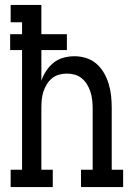

<svg xmlns="http://www.w3.org/2000/svg" viewBox="-20 -755 540 775"><path d="M23 0V-70H69V-553H21V-617H69V-665H23V-735H147V-617H250V-553H147V-429Q154 -450 166.5 -469Q179 -488 196.5 -502Q214 -516 236 -522Q258 -528 281 -528Q305 -528 328.5 -520.5Q352 -513 370 -497Q388 -481 400 -460Q412 -439 419 -415.5Q426 -392 428.5 -368Q431 -344 431 -320V-70H477V0H307V-70H354V-320Q354 -336 352 -352.5Q350 -369 345 -384.5Q340 -400 331.5 -414Q323 -428 310.5 -438.5Q298 -449 282 -453.5Q266 -458 250 -458Q234 -458 218 -453.5Q202 -449 189.5 -438.5Q177 -428 168.5 -414Q160 -400 155 -384.5Q150 -369 148.5 -352.5Q147 -336 147 -320V-70H193V0Z"/></svg>

Font: Iosevka Curly Slab
Style: Regular
Weight: 400
Monospace: yes
Designer: Belleve Invis
Foundry: Belleve Invis
Version: Version 22.1.2; ttfautohint (v1.8.4)